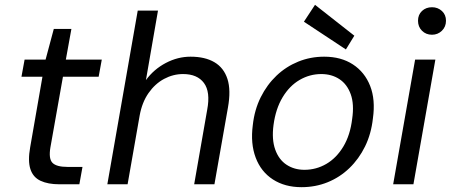

<svg xmlns="http://www.w3.org/2000/svg" viewBox="-20 -764 1869 796"><path d="M226 0Q179 0 148 -14.5Q117 -29 106 -63Q95 -97 105 -153L156 -446H69L82 -517H169L203 -644H276L253 -517H402L389 -446H241L189 -153Q181 -106 197.5 -89Q214 -72 260 -72H322L309 0Z M425 0 551 -720H635L585 -432Q618 -477 667.5 -503Q717 -529 770 -529Q830 -529 869 -506Q908 -483 923 -436.5Q938 -390 925 -318L869 0H785L839 -309Q853 -383 825.5 -420Q798 -457 739 -457Q698 -457 660.5 -437Q623 -417 596 -378.5Q569 -340 559 -285L509 0Z M1230 12Q1161 12 1111.5 -20Q1062 -52 1040 -110.5Q1018 -169 1028 -245Q1035 -309 1061 -361Q1087 -413 1126.5 -450.5Q1166 -488 1216.5 -508.5Q1267 -529 1324 -529Q1394 -529 1443 -497Q1492 -465 1514.5 -408Q1537 -351 1526 -273Q1519 -209 1493.5 -157Q1468 -105 1428.5 -67Q1389 -29 1338.5 -8.5Q1288 12 1230 12ZM1242 -60Q1291 -60 1333 -84.5Q1375 -109 1403.5 -156.5Q1432 -204 1440 -271Q1449 -332 1434 -373.5Q1419 -415 1387 -436Q1355 -457 1312 -457Q1264 -457 1222 -432.5Q1180 -408 1151.5 -360.5Q1123 -313 1114 -246Q1106 -186 1121 -144Q1136 -102 1168 -81Q1200 -60 1242 -60ZM1414 -559 1240 -674 1286 -744 1449 -616Z M1610 0 1701 -517H1785L1694 0ZM1771 -620Q1746 -620 1729.5 -636.5Q1713 -653 1713 -678Q1713 -703 1729.5 -718.5Q1746 -734 1771 -734Q1795 -734 1812 -718.5Q1829 -703 1829 -678Q1829 -653 1812 -636.5Q1795 -620 1771 -620Z"/></svg>

Font: DM Sans 11pt
Style: Italic
Weight: 400
Italic angle: -10°
Version: Version 4.004;gftools[0.9.30]